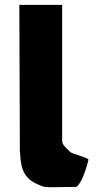

<svg xmlns="http://www.w3.org/2000/svg" viewBox="-20 -773 446 794"><path d="M60 -753H237V-191C237.2 -173 253.1 -161.8 269.9 -145C279.1 -135.7 337.8 -124 346 -113C346 -113 324.8 -21.3 296.1 0C212 0 173 4.3 154 -3C86.4 -28.9 66 -57.6 62.5 -148L62 -148V-166.5C61.9 -176.7 61.9 -187.5 62 -199V-200Z"/></svg>

Font: Hussar
Style: BdSuprExt
Weight: 700
Foundry: Cannot Into Space Fonts
Version: Version 2.00